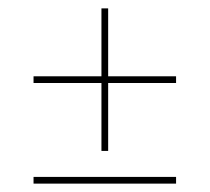

<svg xmlns="http://www.w3.org/2000/svg" viewBox="-20 -490 500 458"><path d="M222 -470H238V-130H222ZM60 -292V-308H400V-292ZM60 -52V-68H400V-52Z"/></svg>

Font: Kalnia Glaze Thin
Style: Regular
Weight: 100
Designer: Frida Medrano
Foundry: Frida Medrano
Version: Version 1.110